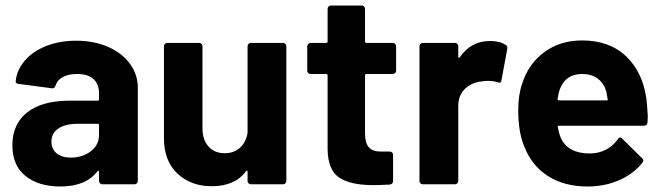

<svg xmlns="http://www.w3.org/2000/svg" viewBox="-20 -670 2409 698"><path d="M481 -351V-12Q481 -7 477.5 -3.5Q474 0 469 0H352Q347 0 343.5 -3.5Q340 -7 340 -12V-45Q340 -48 338 -49Q336 -50 334 -47Q292 8 199 8Q121 8 73 -30Q25 -68 25 -142Q25 -219 79 -261.5Q133 -304 233 -304H335Q340 -304 340 -309V-331Q340 -364 320 -382.5Q300 -401 260 -401Q229 -401 208.5 -390Q188 -379 182 -359Q179 -348 169 -349L48 -365Q36 -367 37 -374Q41 -416 70.5 -450Q100 -484 148.5 -503Q197 -522 257 -522Q322 -522 373 -499.5Q424 -477 452.5 -438Q481 -399 481 -351ZM340 -179V-215Q340 -220 335 -220H263Q218 -220 192.5 -203Q167 -186 167 -155Q167 -128 186 -112.5Q205 -97 237 -97Q280 -97 310 -120Q340 -143 340 -179Z M892 -514H1009Q1014 -514 1017.5 -510.5Q1021 -507 1021 -502V-12Q1021 -7 1017.5 -3.5Q1014 0 1009 0H892Q887 0 883.5 -3.5Q880 -7 880 -12V-46Q880 -49 878 -49.5Q876 -50 874 -47Q834 7 750 7Q674 7 625 -39Q576 -85 576 -168V-502Q576 -507 579.5 -510.5Q583 -514 588 -514H704Q709 -514 712.5 -510.5Q716 -507 716 -502V-203Q716 -163 737.5 -138Q759 -113 797 -113Q831 -113 853 -133.5Q875 -154 880 -187V-502Q880 -507 883.5 -510.5Q887 -514 892 -514Z M1408 -401H1312Q1307 -401 1307 -396V-184Q1307 -151 1320.5 -135Q1334 -119 1364 -119H1397Q1402 -119 1405.5 -115.5Q1409 -112 1409 -107V-12Q1409 -1 1397 1Q1355 3 1337 3Q1254 3 1213 -24.5Q1172 -52 1171 -128V-396Q1171 -401 1166 -401H1109Q1104 -401 1100.5 -404.5Q1097 -408 1097 -413V-502Q1097 -507 1100.5 -510.5Q1104 -514 1109 -514H1166Q1171 -514 1171 -519V-638Q1171 -643 1174.5 -646.5Q1178 -650 1183 -650H1295Q1300 -650 1303.5 -646.5Q1307 -643 1307 -638V-519Q1307 -514 1312 -514H1408Q1413 -514 1416.5 -510.5Q1420 -507 1420 -502V-413Q1420 -408 1416.5 -404.5Q1413 -401 1408 -401Z M1818 -507Q1826 -503 1824 -492L1803 -378Q1802 -366 1789 -371Q1774 -376 1754 -376Q1746 -376 1732 -374Q1696 -371 1671 -347.5Q1646 -324 1646 -285V-12Q1646 -7 1642.5 -3.5Q1639 0 1634 0H1517Q1512 0 1508.5 -3.5Q1505 -7 1505 -12V-502Q1505 -507 1508.5 -510.5Q1512 -514 1517 -514H1634Q1639 -514 1642.5 -510.5Q1646 -507 1646 -502V-464Q1646 -461 1648 -460Q1650 -459 1651 -461Q1692 -521 1761 -521Q1797 -521 1818 -507Z M2334 -225Q2333 -213 2321 -213H2012Q2006 -213 2008 -208Q2011 -188 2019 -168Q2045 -112 2125 -112Q2189 -113 2226 -164Q2230 -170 2235 -170Q2238 -170 2242 -166L2314 -95Q2319 -90 2319 -86Q2319 -84 2315 -78Q2282 -37 2230 -14.5Q2178 8 2116 8Q2030 8 1970.5 -31Q1911 -70 1885 -140Q1864 -190 1864 -271Q1864 -326 1879 -368Q1902 -439 1959.5 -481Q2017 -523 2096 -523Q2196 -523 2256.5 -465Q2317 -407 2330 -310Q2332 -295 2335 -248Q2335 -238 2334 -225ZM2014 -342Q2010 -329 2007 -310Q2007 -305 2012 -305H2185Q2191 -305 2189 -310Q2184 -339 2184 -338Q2175 -368 2152.5 -384.5Q2130 -401 2097 -401Q2034 -401 2014 -342Z"/></svg>

Font: UMi
Style: Bold
Weight: 700
Designer: Peter Middis
Foundry: We Are UMi
Version: Version 1.0